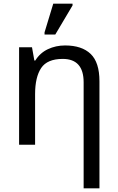

<svg xmlns="http://www.w3.org/2000/svg" viewBox="-20 -796 648 1056"><path d="M440 240V-343Q440 -472 325 -472Q240 -472 206.5 -422Q173 -372 173 -278V0H85V-536H156L169 -463H174Q200 -505 243.5 -525.5Q287 -546 338 -546Q430 -546 478.5 -499.5Q527 -453 527 -349V240ZM225 -606V-618L273 -776H379V-766L284 -606Z"/></svg>

Font: Go Noto Current
Style: Regular
Weight: 400
Designer: Monotype Design Team
Foundry: Monotype Imaging Inc.
Version: Version 2.007; ttfautohint (v1.8) -l 8 -r 50 -G 200 -x 14 -D